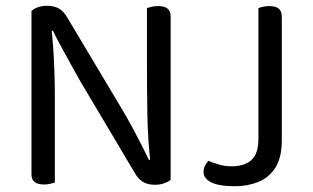

<svg xmlns="http://www.w3.org/2000/svg" viewBox="-20 -634 1085 665"><path d="M89 -539 157 -545Q161 -514 164 -472Q167 -430 168.5 -385.5Q170 -341 170 -301V-2Q165 0 154.5 2.5Q144 5 133 5Q111 5 100 -3.5Q89 -12 89 -31ZM571 -69 502 -63Q492 -147 490.5 -234.5Q489 -322 489 -404V-606Q495 -608 505 -610.5Q515 -613 527 -613Q549 -613 560 -604.5Q571 -596 571 -577ZM571 -99V-103V-11Q562 -4 548 1Q534 6 517 6Q493 6 476 -3.5Q459 -13 445 -38L255 -358Q240 -385 222 -417.5Q204 -450 188 -479.5Q172 -509 163 -528L89 -509V-596Q97 -604 111.5 -609Q126 -614 143 -614Q167 -614 184 -604.5Q201 -595 215 -570L406 -250Q422 -223 439.5 -190.5Q457 -158 472 -128.5Q487 -99 496 -80ZM875 -289H956V-148Q956 -88 933.5 -53Q911 -18 874 -3.5Q837 11 794 11Q738 11 711.5 -2.5Q685 -16 685 -38Q685 -52 691 -62Q697 -72 702 -77Q717 -70 738.5 -64Q760 -58 782 -58Q827 -58 851 -80Q875 -102 875 -152ZM956 -265H875V-606Q880 -608 890.5 -610.5Q901 -613 912 -613Q934 -613 945 -604.5Q956 -596 956 -576Z"/></svg>

Font: Baloo Bhaijaan 2
Style: Regular
Weight: 400
Designer: Sanskriti Dholi, Noopur Datye and Ek Type
Foundry: Ek Type
Version: Version 1.701